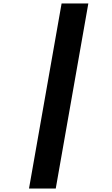

<svg xmlns="http://www.w3.org/2000/svg" viewBox="-20 -909 640 1102"><path d="M146.5 173 333.5 -889H487L300 173Z"/></svg>

Font: Google Sans Code
Style: Italic
Weight: 400
Italic angle: -10°
Monospace: yes
Designer: Google Sans Code Authors
Foundry: Google LLC
Version: Version 6.000